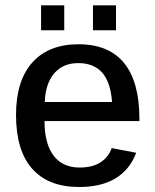

<svg xmlns="http://www.w3.org/2000/svg" viewBox="-20 -708 596 737"><path d="M150.9 -243.2Q150.9 -156.7 185.5 -110.8Q220.2 -64.9 285.6 -64.9Q335.9 -64.9 366.7 -85.4Q397.5 -106 408.7 -139.6L502.9 -121.6Q452.6 9.8 283.7 9.8Q165.5 9.8 103.5 -60.3Q41.5 -130.4 41.5 -267.1Q41.5 -397.9 104 -468Q166.5 -538.1 281.7 -538.1Q397.5 -538.1 456.3 -466.1Q515.1 -394 515.1 -252V-243.2ZM410.2 -316.4Q404.3 -393.6 371.8 -429.7Q339.4 -465.8 280.3 -465.8Q221.7 -465.8 188 -426.3Q154.3 -386.7 151.9 -316.4ZM425.3 -687.5V-591.8H336.9V-687.5ZM226.6 -687.5V-591.8H137.7V-687.5Z"/></svg>

Font: Arimo Medium
Style: Regular
Weight: 500
Designer: Steve Matteson
Foundry: Monotype Imaging Inc.
Version: Version 1.33